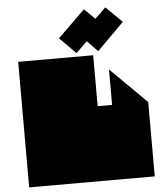

<svg xmlns="http://www.w3.org/2000/svg" viewBox="-64 -1056 961 1112"><g transform="rotate(-5 417.0 -500.0)"><path d="M60 0V-730H496V-434H580V-640L788 -434H790V0H60ZM527 -939 590 -1000 684 -908 527 -751 466 -814 401 -751 307 -845 466 -1000Z"/></g></svg>

Font: El Pececito
Style: Regular
Weight: 400
Designer: deFharo
Foundry: deFharo
Version: El Pececito Version 1.000